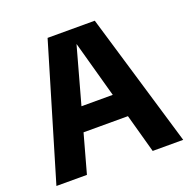

<svg xmlns="http://www.w3.org/2000/svg" viewBox="-125 -829 947 952"><g transform="rotate(-20 348.5 -352.5)"><path d="M14 0 224 -705H473L683 0H522L349 -626H348L175 0ZM184 -204V-329H513V-204Z"/></g></svg>

Font: TikTok Sans 24pt
Style: Bold
Weight: 700
Version: Version 4.000